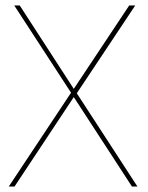

<svg xmlns="http://www.w3.org/2000/svg" viewBox="-20 -680 538 700"><path d="M481 0H461L249 -326L33 0H12L239 -342L32 -660H52L249 -356L451 -660H473L260 -340Z"/></svg>

Font: Kantumruy Pro Thin
Style: Regular
Weight: 250
Version: Version 1.002